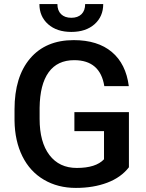

<svg xmlns="http://www.w3.org/2000/svg" viewBox="-20 -919 721 949"><path d="M51.8 0ZM617.2 -92.3Q578.6 -42 510.3 -16.1Q441.9 9.8 355 9.8Q265.6 9.8 196.8 -30.8Q127.9 -71.3 90.6 -146.7Q53.2 -222.2 51.8 -322.8V-378.4Q51.8 -539.6 128.9 -630.1Q206.1 -720.7 344.2 -720.7Q462.9 -720.7 532.7 -662.1Q602.5 -603.5 616.7 -493.2H495.6Q475.1 -621.6 346.7 -621.6Q263.7 -621.6 220.5 -561.8Q177.2 -502 175.8 -386.2V-331.5Q175.8 -216.3 224.4 -152.6Q272.9 -88.9 359.4 -88.9Q454.1 -88.9 494.1 -131.8V-271H347.7V-364.7H617.2ZM490.2 -898.9Q490.2 -837.4 447.3 -799.3Q404.3 -761.2 332.5 -761.2Q260.7 -761.2 217.8 -799.3Q174.8 -837.4 174.8 -898.9H263.7Q263.7 -866.7 282 -848.9Q300.3 -831.1 332.5 -831.1Q364.7 -831.1 382.8 -848.9Q400.9 -866.7 400.9 -898.9Z"/></svg>

Font: Roboto Medium
Style: Regular
Weight: 500
Designer: Google
Version: Version 2.134; 2016; ttfautohint (v1.6)